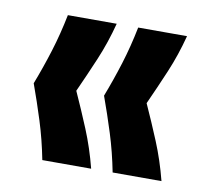

<svg xmlns="http://www.w3.org/2000/svg" viewBox="-52 -507 523 484"><g transform="rotate(10 209.5 -264.5)"><path d="M85 -79Q75 -130 60.5 -176Q46 -222 30 -266Q47 -310 61 -355Q75 -400 85 -450H210Q197 -400 178 -355Q159 -310 139 -266Q159 -222 178 -176Q197 -130 210 -79ZM265 -79Q255 -130 240.5 -176Q226 -222 210 -266Q227 -310 241 -355Q255 -400 265 -450H390Q377 -400 358 -355Q339 -310 319 -266Q339 -222 358 -176Q377 -130 390 -79Z"/></g></svg>

Font: Bricolage Grotesque 96pt ExtraBold 96pt SemiBold
Style: Regular
Weight: 600
Version: Version 1.001;gftools[0.9.33.dev8+g029e19f]